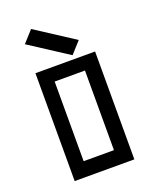

<svg xmlns="http://www.w3.org/2000/svg" viewBox="-143 -853 756 936"><g transform="rotate(-20 235.0 -385.0)"><path d="M154.3 -76.2H311.5V-489.3H154.3ZM80.1 0V-559.6H389.6V0ZM133.8 -769.5 334 -639.6 280.3 -580.1 80.1 -710Z"/></g></svg>

Font: Geo
Style: Regular
Weight: 500
Version: Version 001.2